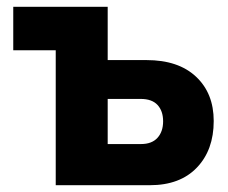

<svg xmlns="http://www.w3.org/2000/svg" viewBox="-20 -545 670 565"><path d="M144 0V-397H19V-524.9H296.9V-368.2H411.1Q504.9 -368.2 556.9 -319.3Q608.9 -270.5 608.9 -189Q608.9 -103.5 559.3 -51.8Q509.8 0 420.9 0ZM296.9 -121.1H395Q426.8 -121.1 443.4 -139.4Q460 -157.7 460 -188Q460 -218.3 443.6 -236.1Q427.2 -253.9 394 -253.9H296.9Z"/></svg>

Font: Raleway-v4020 ExtraBold
Style: Regular
Weight: 800
Designer: Matt McInerney, Pablo Impallari, Rodrigo Fuenzalida
Foundry: Matt McInerney, Pablo Impallari, Rodrigo Fuenzalida
Version: Version 4.020;PS 004.020;hotconv 1.0.88;makeotf.lib2.5.64775